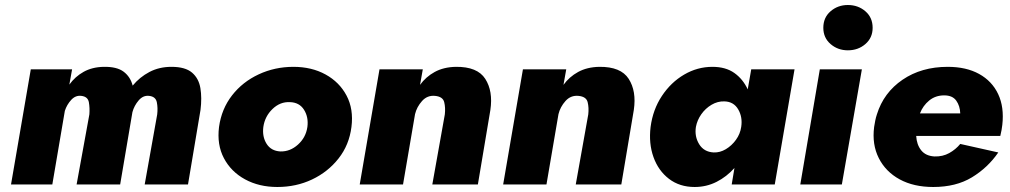

<svg xmlns="http://www.w3.org/2000/svg" viewBox="-20 -737 4036 767"><path d="M781 -298Q787 -346 780.5 -385Q774 -424 747 -447Q720 -470 665 -470Q616 -470 577 -449.5Q538 -429 510 -395Q501 -430 474 -450.5Q447 -471 394 -470Q348 -469 314 -450Q280 -431 257 -399L268 -460H103L24 0H189L239 -294Q247 -319 264.5 -338Q282 -357 305 -354Q331 -351 335 -328.5Q339 -306 337 -280L286 0H460L509 -289Q516 -315 534 -336Q552 -357 576 -354Q602 -351 606.5 -328.5Q611 -306 608 -280L558 0H731Z M1032 -230Q1038 -272 1068.5 -301.5Q1099 -331 1138 -329Q1176 -328 1194.5 -298.5Q1213 -269 1208 -230Q1202 -188 1170.5 -159.5Q1139 -131 1100 -132Q1063 -134 1045 -162.5Q1027 -191 1032 -230ZM855 -230Q846 -159 874.5 -105Q903 -51 959 -20.5Q1015 10 1088 10Q1163 10 1226.5 -20Q1290 -50 1332.5 -104Q1375 -158 1384 -230Q1393 -301 1364.5 -355Q1336 -409 1280.5 -439.5Q1225 -470 1152 -470Q1078 -470 1013.5 -440Q949 -410 907 -356Q865 -302 855 -230Z M1757 -280 1707 0H1889L1939 -298Q1950 -373 1918.5 -422Q1887 -471 1801 -470Q1752 -469 1716.5 -449.5Q1681 -430 1658 -398L1669 -460H1496L1417 0H1590L1638 -281Q1645 -310 1666 -333.5Q1687 -357 1718 -354Q1749 -351 1754.5 -329Q1760 -307 1757 -280Z M2330 -280 2280 0H2462L2512 -298Q2523 -373 2491.5 -422Q2460 -471 2374 -470Q2325 -469 2289.5 -449.5Q2254 -430 2231 -398L2242 -460H2069L1990 0H2163L2211 -281Q2218 -310 2239 -333.5Q2260 -357 2291 -354Q2322 -351 2327.5 -329Q2333 -307 2330 -280Z M2760 -230Q2765 -257 2781.5 -280.5Q2798 -304 2822.5 -318.5Q2847 -333 2874 -332Q2911 -331 2929 -300Q2947 -269 2941 -230Q2937 -202 2920 -178.5Q2903 -155 2879.5 -141Q2856 -127 2831 -128Q2792 -130 2773 -161Q2754 -192 2760 -230ZM2579 -230Q2571 -164 2590.5 -109.5Q2610 -55 2652.5 -22.5Q2695 10 2755 10Q2802 10 2842.5 -10.5Q2883 -31 2914 -66L2903 0H3075L3154 -460H2981L2967 -380Q2948 -421 2913.5 -445.5Q2879 -470 2826 -470Q2766 -470 2713 -439Q2660 -408 2624 -353.5Q2588 -299 2579 -230Z M3255 -460 3177 0H3343L3423 -460ZM3269 -626Q3269 -586 3298 -561Q3327 -536 3367 -536Q3408 -536 3437 -561Q3466 -586 3466 -626Q3466 -667 3437 -692Q3408 -717 3367 -717Q3327 -717 3298 -692Q3269 -667 3269 -626Z M3640 -194H3976Q3979 -206 3981 -217.5Q3983 -229 3984 -238Q3992 -309 3967.5 -361Q3943 -413 3891.5 -441.5Q3840 -470 3766 -470Q3661 -470 3585.5 -418.5Q3510 -367 3483 -280Q3479 -268 3476.5 -255.5Q3474 -243 3472 -230Q3463 -160 3490.5 -105.5Q3518 -51 3574 -20.5Q3630 10 3708 10Q3799 10 3862.5 -28.5Q3926 -67 3968 -128L3816 -162Q3798 -140 3772 -125.5Q3746 -111 3713 -112Q3678 -114 3660 -136.5Q3642 -159 3640 -194ZM3655 -284Q3667 -315 3692 -335.5Q3717 -356 3752 -356Q3785 -356 3800 -335Q3815 -314 3816 -284Z"/></svg>

Font: Jost* 800 Heavy Italic
Style: Italic
Weight: 800
Italic angle: -10°
Version: Version 3.200; ttfautohint (v0.97) -l 8 -r 50 -G 200 -x 14 -